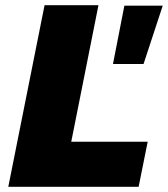

<svg xmlns="http://www.w3.org/2000/svg" viewBox="-20 -721 648 741"><path d="M255 -174 360 -701H152L12 0H515L550 -174ZM460 -699 416 -474H534L608 -699Z"/></svg>

Font: Argentum Sans ExtraBold
Style: Italic
Weight: 800
Italic angle: -11.3°
Designer: Julieta Ulanovsky
Foundry: Julieta Ulanovsky
Version: Version 5.001;February 15, 2019;FontCreator 11.5.0.2425 64-b